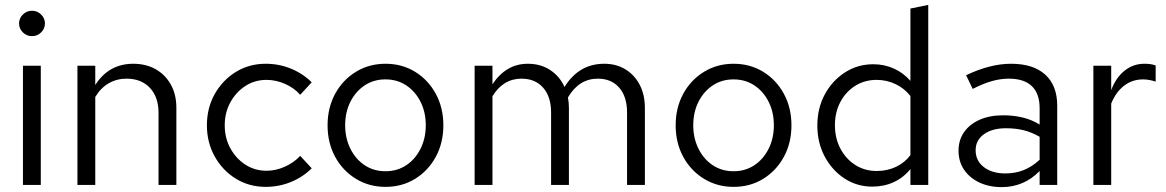

<svg xmlns="http://www.w3.org/2000/svg" viewBox="-20 -757 4773 786"><path d="M74 0V-488H147V0ZM111 -609Q89 -609 73.5 -624.5Q58 -640 58 -661Q58 -682 73.5 -697.5Q89 -713 111 -713Q133 -713 148.5 -697.5Q164 -682 164 -661Q164 -640 148.5 -624.5Q133 -609 111 -609Z M297 0V-488H370V-409Q398 -453 437 -474.5Q476 -496 525 -496Q578 -496 617.5 -473.5Q657 -451 679.5 -410.5Q702 -370 702 -316V0H629V-295Q629 -360 593.5 -397.5Q558 -435 498 -435Q458 -435 425 -416Q392 -397 370 -360V0Z M1068 8Q1000 8 945.5 -25.5Q891 -59 859 -116.5Q827 -174 827 -244Q827 -315 859 -372Q891 -429 945.5 -462.5Q1000 -496 1068 -496Q1122 -496 1171 -476Q1220 -456 1256 -420L1209 -369Q1183 -398 1146 -414Q1109 -430 1071 -430Q1023 -430 984.5 -405Q946 -380 923 -338Q900 -296 900 -244Q900 -192 923 -150Q946 -108 984.5 -83Q1023 -58 1071 -58Q1109 -58 1146 -74.5Q1183 -91 1209 -119L1256 -68Q1220 -32 1171 -12Q1122 8 1068 8Z M1558 8Q1491 8 1437 -25Q1383 -58 1352 -115Q1321 -172 1321 -244Q1321 -316 1352 -373Q1383 -430 1437 -463Q1491 -496 1558 -496Q1626 -496 1679.5 -463Q1733 -430 1764 -373Q1795 -316 1795 -244Q1795 -172 1764 -115Q1733 -58 1679.5 -25Q1626 8 1558 8ZM1558 -56Q1606 -56 1643 -80.5Q1680 -105 1701.5 -148Q1723 -191 1723 -244Q1723 -298 1701.5 -340.5Q1680 -383 1643 -407.5Q1606 -432 1558 -432Q1510 -432 1473 -407.5Q1436 -383 1414.5 -340.5Q1393 -298 1393 -244Q1393 -191 1414.5 -148Q1436 -105 1473 -80.5Q1510 -56 1558 -56Z M1923 0V-488H1996V-412Q2024 -454 2060 -475Q2096 -496 2141 -496Q2193 -496 2232 -470.5Q2271 -445 2291 -401Q2320 -448 2360.5 -472Q2401 -496 2454 -496Q2503 -496 2540.5 -473Q2578 -450 2599 -409.5Q2620 -369 2620 -315V0H2547V-297Q2547 -361 2515 -398Q2483 -435 2427 -435Q2389 -435 2358.5 -416Q2328 -397 2305 -358Q2307 -348 2308 -337Q2309 -326 2309 -315V0H2236V-297Q2236 -361 2203.5 -398Q2171 -435 2115 -435Q2040 -435 1996 -363V0Z M2983 8Q2916 8 2862 -25Q2808 -58 2777 -115Q2746 -172 2746 -244Q2746 -316 2777 -373Q2808 -430 2862 -463Q2916 -496 2983 -496Q3051 -496 3104.5 -463Q3158 -430 3189 -373Q3220 -316 3220 -244Q3220 -172 3189 -115Q3158 -58 3104.5 -25Q3051 8 2983 8ZM2983 -56Q3031 -56 3068 -80.5Q3105 -105 3126.5 -148Q3148 -191 3148 -244Q3148 -298 3126.5 -340.5Q3105 -383 3068 -407.5Q3031 -432 2983 -432Q2935 -432 2898 -407.5Q2861 -383 2839.5 -340.5Q2818 -298 2818 -244Q2818 -191 2839.5 -148Q2861 -105 2898 -80.5Q2935 -56 2983 -56Z M3551 7Q3488 7 3437 -26.5Q3386 -60 3356 -116.5Q3326 -173 3326 -243Q3326 -314 3356.5 -370.5Q3387 -427 3439 -460.5Q3491 -494 3555 -494Q3600 -494 3639 -476.5Q3678 -459 3707 -426V-722L3780 -737V0H3707V-65Q3679 -30 3639 -11.5Q3599 7 3551 7ZM3569 -57Q3612 -57 3648 -74Q3684 -91 3707 -122V-364Q3683 -395 3646.5 -412.5Q3610 -430 3569 -430Q3520 -430 3481.5 -406Q3443 -382 3420.5 -340Q3398 -298 3398 -244Q3398 -191 3420.5 -148.5Q3443 -106 3481.5 -81.5Q3520 -57 3569 -57Z M4081 9Q4029 9 3989 -10Q3949 -29 3926.5 -62.5Q3904 -96 3904 -140Q3904 -184 3927 -216.5Q3950 -249 3991 -267Q4032 -285 4087 -285Q4129 -285 4166.5 -276Q4204 -267 4236 -247V-314Q4236 -374 4204 -404.5Q4172 -435 4110 -435Q4076 -435 4040.5 -425Q4005 -415 3962 -393L3935 -449Q4033 -496 4119 -496Q4210 -496 4259 -451.5Q4308 -407 4308 -324V0H4236V-57Q4204 -24 4165 -7.5Q4126 9 4081 9ZM3974 -142Q3974 -99 4007.5 -73Q4041 -47 4096 -47Q4137 -47 4171.5 -61Q4206 -75 4236 -103V-197Q4205 -215 4172 -223.5Q4139 -232 4098 -232Q4042 -232 4008 -207.5Q3974 -183 3974 -142Z M4456 0V-488H4529V-388Q4548 -439 4583.5 -467.5Q4619 -496 4665 -496Q4678 -496 4689 -494.5Q4700 -493 4711 -489V-423Q4699 -427 4685.5 -429.5Q4672 -432 4660 -432Q4615 -432 4581.5 -406Q4548 -380 4529 -333V0Z"/></svg>

Font: Red Hat Text
Style: Regular
Weight: 400
Designer: Pentagram, MCKL
Foundry: MCKL
Version: Version 1.030